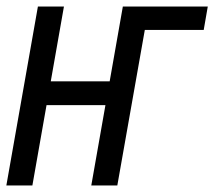

<svg xmlns="http://www.w3.org/2000/svg" viewBox="-28 -570 659 590"><path d="M168.5 -550 128 -320H309L349.5 -550H610.5L598 -478H417L332.5 0H252.5L296 -247H115L71.5 0H-8.5L88.5 -550Z"/></svg>

Font: JuliaMono SemiBold
Style: Italic
Weight: 600
Italic angle: -9°
Monospace: yes
Designer: cormullion
Foundry: corm
Version: Version 0.056; ttfautohint (v1.8.4)